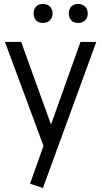

<svg xmlns="http://www.w3.org/2000/svg" viewBox="-20 -712 515 971"><path d="M197 239 132 217 200 26 5 -500H87L238 -82L387 -500H467ZM162 -609.5Q150 -623 150 -644Q150 -665 162 -678.5Q174 -692 197 -692Q220 -692 233 -678Q246 -664 246 -644Q246 -624 233 -610Q220 -596 197 -596Q174 -596 162 -609.5ZM340 -609.5Q328 -623 328 -644Q328 -665 340 -678.5Q352 -692 375 -692Q398 -692 411 -678Q424 -664 424 -644Q424 -624 411 -610Q398 -596 375 -596Q352 -596 340 -609.5Z"/></svg>

Font: Imprima
Style: Regular
Weight: 400
Version: Version 1.001